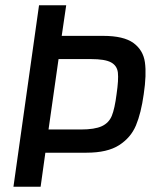

<svg xmlns="http://www.w3.org/2000/svg" viewBox="-20 -708 602 728"><path d="M128 -688H231L214 -572H371Q449 -572 486 -545Q523 -518 529.5 -471.5Q536 -425 525 -351Q515 -279 495.5 -232.5Q476 -186 431.5 -157.5Q387 -129 308 -129H152L134 0H31ZM286 -217Q339 -217 366 -229.5Q393 -242 404 -269Q415 -296 422 -351Q430 -406 427 -432.5Q424 -459 401 -471.5Q378 -484 325 -484H202L164 -217Z"/></svg>

Font: Assailand Medium
Style: Italic
Weight: 500
Italic angle: -8°
Designer: Hector Gatti with collaboration of the Omnibus-Type team
Foundry: Omnibus-Type
Version: Version 0.072;October 19, 2019;FontCreator 12.0.0.2547 64-bi